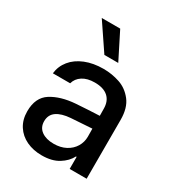

<svg xmlns="http://www.w3.org/2000/svg" viewBox="-184 -872 911 995"><g transform="rotate(30 271.5 -375.0)"><path d="M237.3 -308.6Q270.5 -311 309.8 -313.2Q349.1 -315.4 376.5 -316.4L376 -358.4Q376 -403.8 348.6 -428.5Q321.3 -453.1 268.6 -453.1Q224.1 -453.1 195.8 -434.8Q167.5 -416.5 159.2 -385.7H55.7Q60.5 -429.7 88.4 -464.1Q116.2 -498.5 163.8 -517.8Q211.4 -537.1 272.5 -537.1Q322.8 -537.1 369.4 -521.5Q416 -505.9 448.2 -464.8Q480.5 -423.8 480.5 -352.5V0H378.9V-72.3H375Q356.9 -37.1 317.6 -12.7Q278.3 11.7 217.8 11.7Q167 11.7 126.5 -7.3Q85.9 -26.4 62.5 -62.7Q39.1 -99.1 39.1 -149.4Q39.1 -231.9 94.7 -267.1Q150.4 -302.2 237.3 -308.6ZM241.2 -71.3Q282.2 -71.3 313 -87.6Q343.8 -104 360.4 -131.6Q377 -159.2 377 -191.4L376.5 -239.7L252 -231.4Q198.7 -227.5 169.7 -207.3Q140.6 -187 140.6 -148.4Q140.6 -111.3 168.2 -91.3Q195.8 -71.3 241.2 -71.3ZM131.8 -760.7H242.2L322.3 -601.6H239.3Z"/></g></svg>

Font: Pretendard Std Medium
Style: Regular
Weight: 500
Designer: Base glyphs from Inter by Rasmus Andersson; Hangeul glyphs from Noto Sans CJK(Source Han Sans) by Jang Soo-young and Kan
Foundry: Kil Hyung-jin
Version: Version 1.309